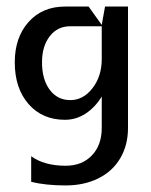

<svg xmlns="http://www.w3.org/2000/svg" viewBox="-20 -360 460 585"><path d="M25 -170Q25 -246 67 -293Q109 -340 178 -340H250L290 -284L300 -340H370V30Q370 82 346.5 122Q323 162 279.5 183.5Q236 205 180 205Q119 205 75 194V116Q115 145 180 145Q230 145 260 113.5Q290 82 290 30V-66Q270 -33 241 -14Q212 5 178 5Q109 5 67 -43Q25 -91 25 -170ZM108 -170Q108 -118 131.5 -86.5Q155 -55 194 -55Q234 -55 262 -91.5Q290 -128 290 -180V-280H194Q155 -280 131.5 -249.5Q108 -219 108 -170Z"/></svg>

Font: Glametrix
Style: Bold
Weight: 700
Designer: gluk
Foundry: gluk
Version: Version 0.40